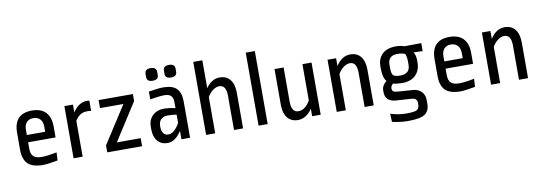

<svg xmlns="http://www.w3.org/2000/svg" viewBox="-64 -1134 4991 1769"><g transform="rotate(-10 2432.0 -249.0)"><path d="M70 -164V-321Q70 -500 240 -500Q324 -500 368 -454Q412 -408 412 -321V-218H155V-159Q155 -108 179 -85.5Q203 -63 256 -63Q307 -63 397 -81L393 -6Q294 12 256 12Q157 12 113.5 -31Q70 -74 70 -164ZM155 -334V-286H327V-331Q327 -379 303.5 -404Q280 -429 240 -429Q201 -429 178 -404.5Q155 -380 155 -334Z M627 0H542V-488H622V-415Q677 -500 755 -500Q769 -500 777 -498V-402Q762 -405 738 -405Q668 -405 627 -335Z M1183 0H857V-65L1081 -413H862V-488H1183V-423L960 -75H1183Z M1632 -339V0H1551V-78Q1493 12 1420 12Q1362 12 1327.5 -28Q1293 -68 1293 -137V-165Q1293 -226 1334 -266Q1375 -306 1444 -306Q1482 -306 1547 -293V-346Q1547 -389 1527.5 -408Q1508 -427 1467 -427Q1420 -427 1332 -412V-485Q1426 -500 1467 -500Q1553 -500 1592.5 -461.5Q1632 -423 1632 -339ZM1439 -64Q1497 -64 1547 -154V-231Q1509 -238 1465 -238Q1424 -238 1401.5 -216Q1379 -194 1379 -154V-143Q1379 -106 1396 -85Q1413 -64 1439 -64ZM1439 -650V-621Q1439 -577 1384 -577Q1330 -577 1330 -621V-650Q1330 -695 1384 -695Q1439 -695 1439 -650ZM1611 -650V-621Q1611 -577 1556 -577Q1502 -577 1502 -621V-650Q1502 -695 1556 -695Q1611 -695 1611 -650Z M1867 0H1782V-683H1867V-423Q1922 -500 1995 -500Q2059 -500 2093.5 -456.5Q2128 -413 2128 -333V0H2043V-321Q2043 -421 1978 -421Q1949 -421 1919 -399Q1889 -377 1867 -339Z M2358 0H2273V-683H2358Z M2769 -488H2854V0H2774V-70Q2718 12 2641 12Q2579 12 2543.5 -30.5Q2508 -73 2508 -155V-488H2593V-170Q2593 -67 2658 -67Q2721 -67 2769 -148Z M3089 0H3004V-488H3084V-415Q3139 -500 3217 -500Q3281 -500 3315.5 -456.5Q3350 -413 3350 -333V0H3265V-321Q3265 -421 3200 -421Q3171 -421 3141 -399Q3111 -377 3089 -339Z M3489 179 3486 102Q3558 126 3635 126Q3711 126 3733.5 112.5Q3756 99 3756 60V51Q3756 4 3708 1L3558 -9Q3511 -12 3485.5 -36.5Q3460 -61 3460 -101V-121Q3460 -167 3505 -201Q3473 -237 3473 -322V-344Q3473 -415 3517 -457.5Q3561 -500 3645 -500Q3689 -500 3725 -487L3881 -489V-414L3796 -417Q3816 -387 3816 -341V-319Q3816 -246 3771 -201.5Q3726 -157 3645 -157Q3593 -157 3560 -167Q3538 -148 3538 -127V-121Q3538 -106 3548.5 -97.5Q3559 -89 3587 -87L3736 -76Q3782 -72 3810.5 -41.5Q3839 -11 3839 35V72Q3839 137 3796.5 167Q3754 197 3635 197Q3568 197 3489 179ZM3558 -346V-313Q3558 -260 3573.5 -244Q3589 -228 3639 -228Q3731 -228 3731 -313V-343Q3731 -385 3719 -416Q3691 -429 3645 -429Q3603 -429 3580.5 -407.5Q3558 -386 3558 -346Z M3976 -164V-321Q3976 -500 4146 -500Q4230 -500 4274 -454Q4318 -408 4318 -321V-218H4061V-159Q4061 -108 4085 -85.5Q4109 -63 4162 -63Q4213 -63 4303 -81L4299 -6Q4200 12 4162 12Q4063 12 4019.5 -31Q3976 -74 3976 -164ZM4061 -334V-286H4233V-331Q4233 -379 4209.5 -404Q4186 -429 4146 -429Q4107 -429 4084 -404.5Q4061 -380 4061 -334Z M4533 0H4448V-488H4528V-415Q4583 -500 4661 -500Q4725 -500 4759.5 -456.5Q4794 -413 4794 -333V0H4709V-321Q4709 -421 4644 -421Q4615 -421 4585 -399Q4555 -377 4533 -339Z"/></g></svg>

Font: RopaSansRegular
Style: Regular
Weight: 400
Designer: Botio Nikoltchev
Foundry: Botjo Nikoltchev
Version: Version 1.002